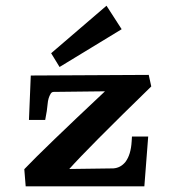

<svg xmlns="http://www.w3.org/2000/svg" viewBox="-20 -655 611 675"><path d="M159.8 -467.9 189.4 -419.5 407.7 -552.3 354.4 -634.9ZM442.9 -158.1C441.1 -126.6 433.7 -102.4 420.7 -85.4C409.5 -71.7 395.4 -64.2 378.4 -63L223.6 -60.9C266.3 -108.9 362.3 -205.6 511.8 -351.1L502.9 -391.7L88.2 -389.5L81.8 -233.4H138.9C143.5 -256.3 146.3 -274.9 147.4 -289.3C148.5 -303.4 152 -315.5 158.1 -325.5C160.8 -329.8 164.3 -331.9 168.5 -331.9L349.1 -334C205.3 -199 110.7 -107.7 65.4 -60.2L70.3 0H487.5L501 -174.9H480H443.9Z"/></svg>

Font: Bentham
Style: Bold
Weight: 700
Version: Version 002.001